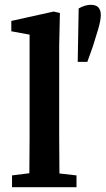

<svg xmlns="http://www.w3.org/2000/svg" viewBox="-20 -778 439 798"><path d="M30 0V-49L102 -58Q102 -96 102.5 -135Q103 -174 103 -213V-634L27 -648V-691L203 -730L229 -724L226 -589V-213Q226 -174 226.5 -135Q227 -96 227 -57L298 -49V0ZM357 -758Q380 -758 389.5 -746.5Q399 -735 399 -716Q399 -694 388 -656.5Q377 -619 366 -585L343 -521H303L307 -743Q334 -758 357 -758Z"/></svg>

Font: Source Serif 4 SmText Semibold
Style: Regular
Weight: 600
Designer: Frank Grießhammer
Foundry: Adobe
Version: Version 4.005;hotconv 1.1.0;makeotfexe 2.6.0